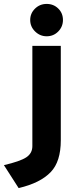

<svg xmlns="http://www.w3.org/2000/svg" viewBox="-89 -745 406 979"><path d="M149 -560Q115 -560 90 -584.5Q65 -609 65 -643Q65 -677 89.5 -701Q114 -725 149 -725Q184 -725 208 -701.5Q232 -678 232 -643Q232 -609 208 -584.5Q184 -560 149 -560ZM6 214 -69 97Q13 78 44.5 57.5Q76 37 76 0V-511H221V-30Q221 79 170 132Q117 188 6 214Z"/></svg>

Font: Overpass Heavy
Style: Regular
Weight: 900
Designer: Delve Withrington, Thomas Jockin
Foundry: Delve Fonts
Version: Version 3.000;DELV;Overpass